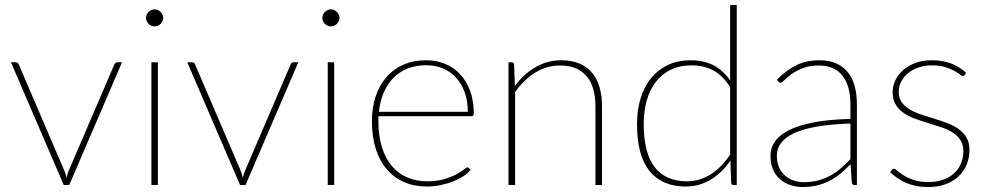

<svg xmlns="http://www.w3.org/2000/svg" viewBox="-20 -743 3965 771"><path d="M470 -493 258 0H236L24 -493H43.5Q48.5 -493 51.5 -490Q54.5 -487 55.5 -484L238.5 -57.5Q241.5 -50.5 243.5 -43.2Q245.5 -36 247 -29Q249 -36 251 -43.2Q253 -50.5 256 -57.5L439 -484Q441 -488 444 -490.5Q447 -493 451.5 -493Z M614 -493V0H588V-493ZM635.5 -671Q635.5 -664 632.5 -658Q629.5 -652 624.8 -647.2Q620 -642.5 613.8 -639.8Q607.5 -637 601 -637Q587 -637 576.8 -647.2Q566.5 -657.5 566.5 -671Q566.5 -685 576.8 -695.2Q587 -705.5 601 -705.5Q607.5 -705.5 613.8 -702.8Q620 -700 624.8 -695.2Q629.5 -690.5 632.5 -684.2Q635.5 -678 635.5 -671Z M1178 -493 966 0H944L732 -493H751.5Q756.5 -493 759.5 -490Q762.5 -487 763.5 -484L946.5 -57.5Q949.5 -50.5 951.5 -43.2Q953.5 -36 955 -29Q957 -36 959 -43.2Q961 -50.5 964 -57.5L1147 -484Q1149 -488 1152 -490.5Q1155 -493 1159.5 -493Z M1322 -493V0H1296V-493ZM1343.5 -671Q1343.5 -664 1340.5 -658Q1337.5 -652 1332.8 -647.2Q1328 -642.5 1321.8 -639.8Q1315.5 -637 1309 -637Q1295 -637 1284.8 -647.2Q1274.5 -657.5 1274.5 -671Q1274.5 -685 1284.8 -695.2Q1295 -705.5 1309 -705.5Q1315.5 -705.5 1321.8 -702.8Q1328 -700 1332.8 -695.2Q1337.5 -690.5 1340.5 -684.2Q1343.5 -678 1343.5 -671Z M1858.5 -294Q1858.5 -338.5 1845.8 -373.2Q1833 -408 1810.8 -432Q1788.5 -456 1758 -468.5Q1727.5 -481 1692 -481Q1650 -481 1616.8 -467.8Q1583.5 -454.5 1559.5 -430Q1535.5 -405.5 1520.8 -371Q1506 -336.5 1501.5 -294ZM1869.5 -60.5Q1859.5 -48 1841.5 -36Q1823.5 -24 1800.2 -14.8Q1777 -5.5 1749.8 0.2Q1722.5 6 1694 6Q1643.5 6 1602.8 -11.8Q1562 -29.5 1533.2 -63Q1504.5 -96.5 1489 -145.2Q1473.5 -194 1473.5 -256.5Q1473.5 -310.5 1488.2 -355.2Q1503 -400 1531 -432.5Q1559 -465 1599.5 -483Q1640 -501 1691.5 -501Q1731.5 -501 1766.2 -487Q1801 -473 1827 -445.8Q1853 -418.5 1867.8 -378.5Q1882.5 -338.5 1882.5 -287Q1882.5 -276.5 1873.5 -276.5H1500Q1499.5 -271.5 1499.5 -266.8Q1499.5 -262 1499.5 -256.5Q1499.5 -197.5 1513.5 -152.5Q1527.5 -107.5 1553 -77Q1578.5 -46.5 1614.8 -30.8Q1651 -15 1695.5 -15Q1735 -15 1764 -23.8Q1793 -32.5 1812.5 -43Q1832 -53.5 1842.8 -62.2Q1853.5 -71 1856.5 -71Q1860.5 -71 1863 -68Z M2047.5 -397.5Q2082 -445 2129.8 -473Q2177.5 -501 2234 -501Q2275 -501 2305.8 -488.2Q2336.5 -475.5 2356.8 -451.8Q2377 -428 2387.2 -393.5Q2397.5 -359 2397.5 -315.5V0H2371V-315.5Q2371 -354 2362.5 -384.5Q2354 -415 2336.2 -436.2Q2318.5 -457.5 2292 -468.8Q2265.5 -480 2229.5 -480Q2175.5 -480 2129.8 -451.8Q2084 -423.5 2048.5 -373.5V0H2022V-493H2034.5Q2044 -493 2044.5 -483Z M2912 -393.5Q2881 -441 2843.5 -460.8Q2806 -480.5 2757.5 -480.5Q2709 -480.5 2673 -462.8Q2637 -445 2613 -413.5Q2589 -382 2577 -339Q2565 -296 2565 -245.5Q2565 -128 2609.2 -71.5Q2653.5 -15 2738.5 -15Q2790.5 -15 2834.8 -43.5Q2879 -72 2912 -122.5ZM2938.5 -723V0H2926.5Q2916.5 0 2916 -10L2913 -98Q2880 -49.5 2834.2 -21.8Q2788.5 6 2733 6Q2639 6 2588.5 -56Q2538 -118 2538 -245.5Q2538 -299.5 2551.8 -346Q2565.5 -392.5 2592.8 -427Q2620 -461.5 2660.2 -481.2Q2700.5 -501 2753.5 -501Q2806.5 -501 2845.2 -480.8Q2884 -460.5 2912 -420V-723Z M3395 -247Q3244 -242 3171.8 -209.5Q3099.5 -177 3099.5 -118Q3099.5 -90.5 3108.8 -70.5Q3118 -50.5 3133.2 -37.2Q3148.5 -24 3168 -17.8Q3187.5 -11.5 3208 -11.5Q3240 -11.5 3266.5 -18.8Q3293 -26 3315.5 -38.5Q3338 -51 3357.5 -68Q3377 -85 3395 -104ZM3100 -423Q3137 -461 3177.5 -481Q3218 -501 3270 -501Q3308.5 -501 3337 -488.8Q3365.5 -476.5 3384.2 -453.5Q3403 -430.5 3412 -397.8Q3421 -365 3421 -324V0H3412Q3402 0 3400.5 -10.5L3395.5 -83.5Q3375 -62.5 3354.5 -45.5Q3334 -28.5 3311 -16.8Q3288 -5 3261.5 1.5Q3235 8 3203 8Q3179.5 8 3156.5 1Q3133.5 -6 3115 -21Q3096.5 -36 3085.2 -59.8Q3074 -83.5 3074 -117Q3074 -149.5 3092.8 -176Q3111.5 -202.5 3151 -221.8Q3190.5 -241 3251 -252.2Q3311.5 -263.5 3395 -265.5V-324Q3395 -398 3363 -439Q3331 -480 3268 -480Q3230.5 -480 3203.5 -469.2Q3176.5 -458.5 3158.5 -445.2Q3140.5 -432 3129.8 -421.2Q3119 -410.5 3113.5 -410.5Q3108.5 -410.5 3104.5 -416Z M3854 -442.5Q3851.5 -438 3846.5 -438Q3842 -438 3833.8 -444.8Q3825.5 -451.5 3811 -459.2Q3796.5 -467 3774.8 -473.8Q3753 -480.5 3721 -480.5Q3691.5 -480.5 3667.2 -471.8Q3643 -463 3625.5 -448.5Q3608 -434 3598.5 -414.5Q3589 -395 3589 -374Q3589 -349 3601.2 -332Q3613.5 -315 3633.5 -303.2Q3653.5 -291.5 3679 -283.2Q3704.5 -275 3731 -266.8Q3757.5 -258.5 3783 -249Q3808.5 -239.5 3828.5 -225.5Q3848.5 -211.5 3860.8 -191Q3873 -170.5 3873 -140.5Q3873 -109.5 3862 -82.5Q3851 -55.5 3829.8 -35.2Q3808.5 -15 3777.8 -3.5Q3747 8 3707.5 8Q3681 8 3659.5 3.8Q3638 -0.5 3619.5 -8.2Q3601 -16 3585 -27Q3569 -38 3554 -51.5L3560.5 -60Q3562.5 -62.5 3564.2 -63.8Q3566 -65 3570 -65Q3575 -65 3584.2 -56.8Q3593.5 -48.5 3609.2 -38.5Q3625 -28.5 3649 -20.2Q3673 -12 3708 -12Q3742.5 -12 3768.8 -21.8Q3795 -31.5 3812.8 -48.5Q3830.5 -65.5 3839.5 -88.2Q3848.5 -111 3848.5 -136.5Q3848.5 -163.5 3836.2 -181.5Q3824 -199.5 3804 -211.8Q3784 -224 3758.5 -232.5Q3733 -241 3706.5 -249Q3680 -257 3654.5 -266.2Q3629 -275.5 3609 -289.2Q3589 -303 3576.8 -323Q3564.5 -343 3564.5 -373Q3564.5 -398 3575.8 -421.2Q3587 -444.5 3607.5 -462.2Q3628 -480 3656.8 -490.5Q3685.5 -501 3721 -501Q3764 -501 3797 -489Q3830 -477 3859.5 -451Z"/></svg>

Font: Lato ExtraLight
Style: Regular
Weight: 275
Designer: Lukasz Dziedzic with Adam Twardoch and Botio Nikoltchev
Foundry: tyPoland Lukasz Dziedzic
Version: Version 2.015; 2015-08-06; http://www.latofonts.com/